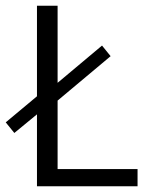

<svg xmlns="http://www.w3.org/2000/svg" viewBox="-49 -650 515 670"><path d="M307 -491 337 -454 152 -299V-60H431V0H80V-251L1 -186L-29 -223L80 -314V-630H152V-361Z"/></svg>

Font: Mukta Mahee Light
Style: Regular
Weight: 300
Designer: Shuchita Grover, Noopur Datye, Girish Dalvi, Yashodeep Gholap
Foundry: Ek Type
Version: Version 2.538;PS 1.000;hotconv 16.6.51;makeotf.lib2.5.65220;